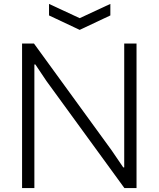

<svg xmlns="http://www.w3.org/2000/svg" viewBox="-20 -963 812 983"><path d="M93 -740H154L551 -194L611 -106H616V-740H679V0H617L218 -548L161 -633H156V0H93ZM231 -943 388 -870 545 -943V-884L388 -810L231 -884Z"/></svg>

Font: EncodeSans
Style: Light
Weight: 300
Designer: Pablo Impallari, Andres Torresi
Foundry: Pablo Impallari, Andres Torresi
Version: Version 1.000; ttfautohint (v1.4.1)